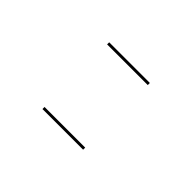

<svg xmlns="http://www.w3.org/2000/svg" viewBox="-3 -858 651 651"><g transform="rotate(-45 323.0 -532.5)"><path d="M473 -630H483V-435H473ZM163 -630H173V-435H163Z"/></g></svg>

Font: Bungee Hairline
Style: Regular
Weight: 400
Designer: David Jonathan Ross
Foundry: David Jonathan Ross
Version: Version 1.000;PS 1.0;hotconv 1.0.72;makeotf.lib2.5.5900